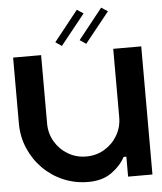

<svg xmlns="http://www.w3.org/2000/svg" viewBox="-61 -982 882 1045"><g transform="rotate(-5 380.0 -459.5)"><path d="M577 -700H730V0H597V-109H582Q558 -63 507.5 -26.5Q457 10 380 10Q307 10 243.5 -17Q180 -44 132 -92.5Q84 -141 57 -204.5Q30 -268 30 -340V-700H183V-326Q183 -272 209.5 -227Q236 -182 281 -155.5Q326 -129 380 -129Q435 -129 479.5 -155.5Q524 -182 550.5 -227Q577 -272 577 -326ZM266 -763 398 -929 433 -906 300 -740ZM399 -763 531 -929 566 -906 433 -740Z"/></g></svg>

Font: Vina Sans
Style: Regular
Weight: 400
Designer: Andree Nguyen
Foundry: Nguyen Type Foundry
Version: Version 1.002; ttfautohint (v1.8.4.7-5d5b);gftools[0.9.28]